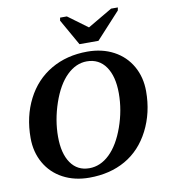

<svg xmlns="http://www.w3.org/2000/svg" viewBox="-94 -947 910 1036"><g transform="rotate(-10 361.0 -429.0)"><path d="M546.9 -411.6Q546.9 -504.4 509.8 -557.6Q472.7 -610.8 406.2 -610.8Q346.7 -610.8 296.6 -562Q246.6 -513.2 214.8 -420.7Q183.1 -328.1 183.1 -236.8Q183.1 -145 219.2 -92.8Q255.4 -40.5 320.8 -40.5Q381.8 -40.5 432.1 -88.9Q482.4 -137.2 514.6 -228Q546.9 -318.8 546.9 -411.6ZM312 9.8Q231 9.8 168.2 -23.7Q105.5 -57.1 70.8 -117.9Q36.1 -178.7 36.1 -255.9Q36.1 -374 84 -467.5Q131.8 -561 218.5 -611.6Q305.2 -662.1 418 -662.1Q499 -662.1 561.8 -628.7Q624.5 -595.2 659.2 -534.4Q693.8 -473.6 693.8 -396.5Q693.8 -279.3 644.8 -183.3Q595.7 -87.4 510.5 -38.8Q425.3 9.8 312 9.8ZM622.1 -868.2 619.1 -852.1 487.8 -709H383.8L302.7 -852.1L305.7 -868.2H342.8L450.2 -789.1L585 -868.2Z"/></g></svg>

Font: Liberation Serif
Style: Bold Italic
Weight: 700
Italic angle: -16.333°
Designer: Steve Matteson
Foundry: Ascender Corporation
Version: Version 2.1.5